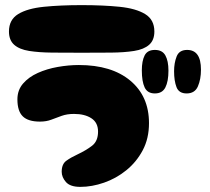

<svg xmlns="http://www.w3.org/2000/svg" viewBox="-20 -732 820 750"><path d="M299 -526Q236 -526 184 -526.5Q132 -527 94 -533Q56 -539 35.5 -557Q15 -575 15 -609Q15 -655 51 -677Q87 -699 151.5 -705.5Q216 -712 299 -712Q383 -712 447 -705.5Q511 -699 547 -677Q583 -655 583 -609Q583 -575 562.5 -557Q542 -539 504 -533Q466 -527 414 -526.5Q362 -526 299 -526ZM294 -2Q254 -2 237.5 -21Q221 -40 221 -61Q221 -91 239 -104Q257 -117 283 -129Q317 -145 340 -163Q363 -181 363 -218Q363 -253 337 -270Q311 -287 269 -287Q242 -287 221 -279.5Q200 -272 180.5 -264.5Q161 -257 136 -257Q90 -257 69 -277.5Q48 -298 48 -344Q48 -380 70 -405.5Q92 -431 127.5 -447Q163 -463 205.5 -470.5Q248 -478 288 -478Q416 -478 489 -417Q562 -356 562 -251Q562 -191 537.5 -145Q513 -99 473.5 -67Q434 -35 386.5 -18.5Q339 -2 294 -2ZM709 -367Q679 -367 669.5 -391.5Q660 -416 660 -454Q660 -486 670 -511.5Q680 -537 711 -537Q765 -537 765 -460Q765 -422 753 -394.5Q741 -367 709 -367ZM585 -367Q556 -367 545 -390.5Q534 -414 534 -457Q534 -494 545 -515.5Q556 -537 585 -537Q614 -537 626 -515.5Q638 -494 638 -456Q638 -414 626 -390.5Q614 -367 585 -367Z"/></svg>

Font: Cherry Bomb One
Style: Regular
Weight: 400
Designer: satsuyako
Foundry: satsuyako
Version: Version 4.100; ttfautohint (v1.8.3)